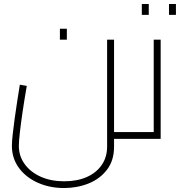

<svg xmlns="http://www.w3.org/2000/svg" viewBox="-20 -700 962 968"><path d="M555 0V-34H655V0ZM303 248Q230 248 170 221Q110 194 75 146Q40 98 40 35Q40 14 44 -22.5Q48 -59 54 -102.5Q60 -146 67 -191Q74 -236 80 -273L115 -267Q103 -198 94 -137Q85 -76 80 -31Q75 14 75 35Q75 87 104.5 127.5Q134 168 185.5 191Q237 214 303 214Q369 214 417.5 192.5Q466 171 493 131.5Q520 92 520 40V-500H555V40Q555 109 519.5 155.5Q484 202 426.5 225Q369 248 303 248ZM655 0V-34Q662 -34 666 -32.5Q670 -31 672 -28.5Q674 -26 674.5 -23Q675 -20 675 -17Q675 -13 674.5 -10Q674 -7 672 -4.5Q670 -2 666 -1Q662 0 655 0ZM282 -500V-555H317V-500Z M655 0V-34H770L755 -20V-500H790V0ZM655 0Q648 0 644 -1Q640 -2 638 -4.5Q636 -7 635.5 -10Q635 -13 635 -17Q635 -22 636.5 -25.5Q638 -29 642 -31.5Q646 -34 655 -34ZM695 -625V-680H730V-625ZM832 -625V-680H867V-625Z"/></svg>

Font: Cairo Play ExtraLight
Style: Regular
Weight: 250
Version: Version 3.119